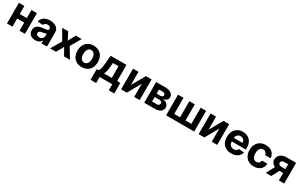

<svg xmlns="http://www.w3.org/2000/svg" viewBox="292 -2390 6845 4386"><g transform="rotate(30 3715.0 -197.0)"><path d="M204.9 -545.5V-333.1H391.3V-545.5H534.8V0H391.3V-214.1H204.9V0H60.4V-545.5Z M807.5 10.3Q729.4 10.3 677.9 -30.5Q626.4 -71.4 626.4 -152.3Q626.4 -213.4 655.2 -248.2Q683.9 -283 730.6 -299.2Q777.3 -315.3 831.3 -320.3Q902.3 -327.4 932.9 -335.2Q963.4 -343 963.4 -369.3V-371.4Q963.4 -405.2 942.3 -423.7Q921.2 -442.1 882.5 -442.1Q841.6 -442.1 817.5 -424.4Q793.3 -406.6 785.5 -379.3L645.6 -390.6Q661.2 -465.2 723.2 -508.9Q785.2 -552.6 883.2 -552.6Q943.9 -552.6 996.8 -533.4Q1049.7 -514.2 1082.2 -473.5Q1114.7 -432.9 1114.7 -367.9V0H971.2V-75.6H967Q947.1 -37.6 907.5 -13.7Q867.9 10.3 807.5 10.3ZM850.9 -94.1Q900.6 -94.1 932.5 -123Q964.5 -152 964.5 -195V-252.8Q955.6 -246.8 937 -242.2Q918.3 -237.6 897.2 -234.2Q876.1 -230.8 859.4 -228.3Q819.6 -222.7 795.3 -206Q771 -189.3 771 -157.3Q771 -126.1 793.5 -110.1Q816.1 -94.1 850.9 -94.1Z M1358.7 -545.5 1458.8 -354.8 1561.4 -545.5H1716.6L1558.6 -272.7L1720.9 0H1566.4L1458.8 -188.6L1353 0H1196.7L1358.7 -272.7L1202.4 -545.5Z M2032.3 10.7Q1949.6 10.7 1889.4 -24.7Q1829.2 -60 1796.5 -123.4Q1763.8 -186.8 1763.8 -270.6Q1763.8 -355.1 1796.5 -418.5Q1829.2 -481.9 1889.4 -517.2Q1949.6 -552.6 2032.3 -552.6Q2115.1 -552.6 2175.2 -517.2Q2235.4 -481.9 2268.1 -418.5Q2300.8 -355.1 2300.8 -270.6Q2300.8 -186.8 2268.1 -123.4Q2235.4 -60 2175.2 -24.7Q2115.1 10.7 2032.3 10.7ZM2033 -106.5Q2089.1 -106.5 2118.1 -153.4Q2147 -200.3 2147 -271.7Q2147 -343 2118.1 -390.1Q2089.1 -437.1 2033 -437.1Q1975.9 -437.1 1946.7 -390.1Q1917.6 -343 1917.6 -271.7Q1917.6 -200.3 1946.7 -153.4Q1975.9 -106.5 2033 -106.5Z M2356.9 159.8V-120H2398.8Q2422.6 -135.3 2435.4 -173.5Q2448.2 -211.6 2454.5 -262.6Q2460.9 -313.6 2465.2 -367.2L2479.4 -545.5H2897.7V-120H2982.2V159.8H2838.1V0H2504.6V159.8ZM2549.4 -120H2755V-429H2608L2602.3 -367.2Q2596.2 -279.8 2584.9 -218.9Q2573.5 -158 2549.4 -120Z M3214.5 -199.6 3410.9 -545.5H3560V0H3415.8V-346.9L3220.2 0H3070V-545.5H3214.5Z M3681.1 0V-545.5H3913.7Q4014.6 -545.5 4073.2 -507.3Q4131.7 -469.1 4131.7 -398.1Q4131.7 -354 4098.7 -324.4Q4065.7 -294.7 4007.1 -284.4Q4080.6 -279.1 4121.3 -240.9Q4161.9 -202.8 4161.9 -148.8Q4161.9 -79.2 4106.9 -39.6Q4051.8 0 3949.6 0ZM3822.1 -113.3H3949.6Q3981.2 -113.3 3999.1 -128.4Q4017 -143.5 4017 -169.7Q4017 -198.9 3999.1 -215.6Q3981.2 -232.2 3949.6 -232.2H3822.1ZM3822.1 -321H3916.9Q3950.6 -321 3970 -335.6Q3989.3 -350.1 3989.3 -376.1Q3989.3 -401.3 3969.1 -415.5Q3948.9 -429.7 3913.7 -429.7H3822.1Z M4257.5 -545.5H4402V-120H4555.8V-545.5H4700.3V-120H4854V-545.5H4998.6V0H4257.5Z M5260.7 -199.6 5457 -545.5H5606.2V0H5462V-346.9L5266.3 0H5116.1V-545.5H5260.7Z M5975.9 10.7Q5892 10.7 5831.3 -23.6Q5770.6 -57.9 5737.9 -120.9Q5705.3 -183.9 5705.3 -270.2Q5705.3 -354.4 5737.9 -418Q5770.6 -481.5 5830.1 -517Q5889.6 -552.6 5969.8 -552.6Q6041.9 -552.6 6100 -522Q6158 -491.5 6192.1 -429.9Q6226.2 -368.3 6226.2 -275.6V-234H5854.8V-233.7Q5854.8 -172.6 5888.1 -137.4Q5921.5 -102.3 5978.3 -102.3Q6016.3 -102.3 6044 -118.3Q6071.7 -134.2 6083.1 -165.5L6223 -156.2Q6207 -80.3 6142 -34.8Q6077.1 10.7 5975.9 10.7ZM5854.8 -327.8H6083.8Q6083.5 -376.4 6052.6 -408Q6021.7 -439.6 5972.3 -439.6Q5921.9 -439.6 5889.6 -407Q5857.2 -374.3 5854.8 -327.8Z M6571.4 10.7Q6487.6 10.7 6427.4 -25Q6367.2 -60.7 6335 -124.3Q6302.9 -187.9 6302.9 -270.6Q6302.9 -354.4 6335.4 -417.8Q6367.9 -481.2 6427.9 -516.9Q6487.9 -552.6 6570.7 -552.6Q6642 -552.6 6695.8 -526.6Q6749.6 -500.7 6780.7 -453.8Q6811.8 -407 6815 -343.8H6672.2Q6666.2 -384.6 6640.4 -409.6Q6614.7 -434.7 6573.2 -434.7Q6520.6 -434.7 6488.6 -392.4Q6456.7 -350.1 6456.7 -272.7Q6456.7 -194.6 6488.5 -151.8Q6520.2 -109 6573.2 -109Q6612.2 -109 6638.8 -132.6Q6665.5 -156.2 6672.2 -199.9H6815Q6811.4 -137.4 6781.1 -89.8Q6750.7 -42.3 6697.4 -15.8Q6644.2 10.7 6571.4 10.7Z M7231.9 0V-196.7H7134.9L7030.2 0H6885.3L7002.8 -219.8Q6953.8 -241.1 6927.2 -278.9Q6900.6 -316.8 6900.9 -366.5Q6900.6 -446.4 6962.2 -495.9Q7023.8 -545.5 7129.6 -545.5H7372.9V0ZM7231.9 -299V-426.8H7129.6Q7087.7 -426.8 7066.2 -407.7Q7044.7 -388.5 7045.1 -362.2Q7044.7 -335.6 7065.9 -317.3Q7087 -299 7128.2 -299Z"/></g></svg>

Font: Inter UI
Style: Bold
Weight: 700
Designer: Rasmus Andersson
Foundry: rsms
Version: 3.2;8d6f07862